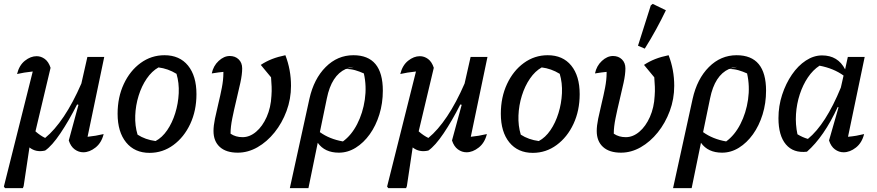

<svg xmlns="http://www.w3.org/2000/svg" viewBox="-31 -779 4527 991"><path d="M87 192H-5L-11 184L138 -410Q91 -405 57 -397Q68 -442 97.5 -465.5Q127 -489 158 -489Q181 -489 200.5 -474.5Q220 -460 230 -429L152 -101Q177 -79 202 -67Q251 -107 298.5 -178Q346 -249 389 -348L420 -485H507L421 -73Q462 -77 504 -87Q493 -42 462 -17.5Q431 7 399 7Q375 7 354.5 -8Q334 -23 324 -54L374 -238L367 -240Q324 -155 280.5 -90.5Q237 -26 202 -2Q155 9 121 -18L91 182Z M741 10Q664 10 620 -44Q576 -98 576 -192Q576 -277 608 -345.5Q640 -414 695 -454Q750 -494 818 -494Q896 -494 939.5 -440.5Q983 -387 983 -293Q983 -208 951 -139.5Q919 -71 864 -30.5Q809 10 741 10ZM772 -51Q806 -69 832 -107Q858 -145 873.5 -195Q889 -245 891.5 -298Q894 -351 880 -398Q836 -425 787 -431Q753 -412 726.5 -373.5Q700 -335 684.5 -285Q669 -235 667 -182.5Q665 -130 679 -84Q719 -58 772 -51Z M1196 9Q1136 9 1103.5 -20.5Q1071 -50 1071 -103Q1071 -130 1078.5 -166.5Q1086 -203 1096 -244Q1106 -285 1114 -326Q1122 -367 1122 -402Q1122 -405 1122 -408Q1110 -407 1095.5 -405Q1081 -403 1062 -400Q1070 -439 1097.5 -464.5Q1125 -490 1155 -490Q1183 -490 1201 -472.5Q1219 -455 1219 -426Q1219 -395 1209.5 -351.5Q1200 -308 1188.5 -260.5Q1177 -213 1168 -168.5Q1159 -124 1159 -91V-89Q1185 -71 1221 -71Q1258 -71 1291 -99Q1324 -127 1345.5 -175.5Q1367 -224 1370 -284Q1372 -309 1371 -331.5Q1370 -354 1368 -380L1315 -444Q1342 -462 1372.5 -474Q1403 -486 1442 -494Q1471 -419 1471 -336Q1471 -268 1448 -206Q1425 -144 1386 -95.5Q1347 -47 1298 -19Q1249 9 1196 9Z M1465 192 1566 -269Q1589 -372 1650 -433Q1711 -494 1793 -494Q1945 -494 1945 -311Q1945 -246 1927 -188Q1909 -130 1877.5 -86Q1846 -42 1805 -16.5Q1764 9 1718 9Q1645 9 1609 -42L1561 192ZM1795 -434Q1773 -432 1754 -424ZM1656 -271 1620 -97Q1670 -61 1739 -49Q1783 -81 1812.5 -138.5Q1842 -196 1852 -265Q1862 -334 1847 -400Q1825 -410 1802.5 -416.5Q1780 -423 1754 -423Q1680 -390 1656 -271Z M2065 192H1973L1967 184L2116 -410Q2069 -405 2035 -397Q2046 -442 2075.5 -465.5Q2105 -489 2136 -489Q2159 -489 2178.5 -474.5Q2198 -460 2208 -429L2130 -101Q2155 -79 2180 -67Q2229 -107 2276.5 -178Q2324 -249 2367 -348L2398 -485H2485L2399 -73Q2440 -77 2482 -87Q2471 -42 2440 -17.5Q2409 7 2377 7Q2353 7 2332.5 -8Q2312 -23 2302 -54L2352 -238L2345 -240Q2302 -155 2258.5 -90.5Q2215 -26 2180 -2Q2133 9 2099 -18L2069 182Z M2719 10Q2642 10 2598 -44Q2554 -98 2554 -192Q2554 -277 2586 -345.5Q2618 -414 2673 -454Q2728 -494 2796 -494Q2874 -494 2917.5 -440.5Q2961 -387 2961 -293Q2961 -208 2929 -139.5Q2897 -71 2842 -30.5Q2787 10 2719 10ZM2750 -51Q2784 -69 2810 -107Q2836 -145 2851.5 -195Q2867 -245 2869.5 -298Q2872 -351 2858 -398Q2814 -425 2765 -431Q2731 -412 2704.5 -373.5Q2678 -335 2662.5 -285Q2647 -235 2645 -182.5Q2643 -130 2657 -84Q2697 -58 2750 -51Z M3174 9Q3114 9 3081.5 -20.5Q3049 -50 3049 -103Q3049 -130 3056.5 -166.5Q3064 -203 3074 -244Q3084 -285 3092 -326Q3100 -367 3100 -402Q3100 -405 3100 -408Q3088 -407 3073.5 -405Q3059 -403 3040 -400Q3048 -439 3075.5 -464.5Q3103 -490 3133 -490Q3161 -490 3179 -472.5Q3197 -455 3197 -426Q3197 -395 3187.5 -351.5Q3178 -308 3166.5 -260.5Q3155 -213 3146 -168.5Q3137 -124 3137 -91V-89Q3163 -71 3199 -71Q3236 -71 3269 -99Q3302 -127 3323.5 -175.5Q3345 -224 3348 -284Q3350 -309 3349 -331.5Q3348 -354 3346 -380L3293 -444Q3320 -462 3350.5 -474Q3381 -486 3420 -494Q3449 -419 3449 -336Q3449 -268 3426 -206Q3403 -144 3364 -95.5Q3325 -47 3276 -19Q3227 9 3174 9ZM3297 -528 3262 -543 3328 -751 3338 -759 3406 -726Q3383 -678 3356 -628.5Q3329 -579 3297 -528Z M3443 192 3544 -269Q3567 -372 3628 -433Q3689 -494 3771 -494Q3923 -494 3923 -311Q3923 -246 3905 -188Q3887 -130 3855.5 -86Q3824 -42 3783 -16.5Q3742 9 3696 9Q3623 9 3587 -42L3539 192ZM3773 -434Q3751 -432 3732 -424ZM3634 -271 3598 -97Q3648 -61 3717 -49Q3761 -81 3790.5 -138.5Q3820 -196 3830 -265Q3840 -334 3825 -400Q3803 -410 3780.5 -416.5Q3758 -423 3732 -423Q3658 -390 3634 -271Z M4134 4Q4064 12 4025.5 -33.5Q3987 -79 3987 -169Q3987 -232 4006 -290Q4025 -348 4056.5 -394Q4088 -440 4128.5 -466.5Q4169 -493 4212 -493Q4294 -493 4331 -421L4345 -485H4432L4346 -73Q4369 -75 4389 -78.5Q4409 -82 4429 -87Q4418 -42 4387 -17.5Q4356 7 4323 7Q4299 7 4278.5 -8Q4258 -23 4248 -54L4297 -225L4293 -227Q4222 -73 4134 4ZM4085 -86Q4098 -78 4111.5 -72Q4125 -66 4139 -62Q4231 -137 4309 -327L4323 -389Q4272 -426 4199 -440Q4165 -418 4139 -379.5Q4113 -341 4097 -292Q4081 -243 4077.5 -190Q4074 -137 4085 -86Z"/></svg>

Font: Piazzolla Medium
Style: Italic
Weight: 500
Italic angle: -11.3°
Designer: Juan Pablo del Peral
Foundry: Huerta Tipografica
Version: Version 1.330